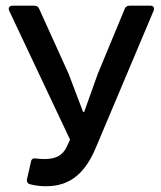

<svg xmlns="http://www.w3.org/2000/svg" viewBox="-20 -644 567 676"><path d="M86.9 4.9C101.6 8.8 118.2 11.7 142.6 11.7C231.4 11.7 282.2 -40 317.4 -124L520.5 -605.5C525.4 -617.2 520.5 -624 508.8 -624H436.5C427.7 -624 421.9 -620.1 418.9 -612.3L324.2 -383.8L276.4 -250H272.5L221.7 -383.8L118.2 -612.3C114.3 -621.1 109.4 -624 100.6 -624H24.4C12.7 -624 7.8 -616.2 12.7 -605.5L226.6 -152.3L213.9 -125C199.2 -95.7 174.8 -84 136.7 -84C124 -84 115.2 -85 107.4 -85.9C97.7 -87.9 90.8 -85 88.9 -74.2L75.2 -13.7C73.2 -3.9 77.1 2.9 86.9 4.9Z"/></svg>

Font: Ed Sans Neue Medium
Style: Regular
Weight: 500
Designer: Stephen Hutchings
Version: Version 1.004;PS 001.004;hotconv 1.0.88;makeotf.lib2.5.64775